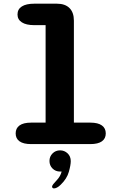

<svg xmlns="http://www.w3.org/2000/svg" viewBox="-20 -782 659 1042"><path d="M149 0Q107 0 86 -15Q65 -30 65 -58Q65 -86 86 -101.2Q107 -116.5 149 -116.5H227.5V-645.5H166.5Q122 -645.5 98.5 -660.8Q75 -676 75 -703.5Q75 -732 98.5 -747Q122 -762 166.5 -762H288.5Q333.5 -762 357.2 -738.2Q381 -714.5 381 -670V-116.5H470Q512 -116.5 533 -101.2Q554 -86 554 -58Q554 -30 533 -15Q512 0 470 0ZM306 34Q329.5 34 346.8 50.2Q364 66.5 364 92.5Q364 114 353.5 151Q343 188 310 220Q299 231 289.5 235.8Q280 240.5 273 240.5Q268 240.5 265.2 237.5Q262.5 234.5 262.5 231Q262.5 226 269.2 217.2Q276 208.5 288 196Q298 185.5 304.8 173.5Q311.5 161.5 314.5 149Q313 149 310.5 149Q308 149 306 149Q281.5 149 265 132.5Q248.5 116 248.5 91.5Q248.5 67.5 265 50.8Q281.5 34 306 34Z"/></svg>

Font: Sono ExtraLight Monospace
Style: Bold
Weight: 700
Version: Version 2.112